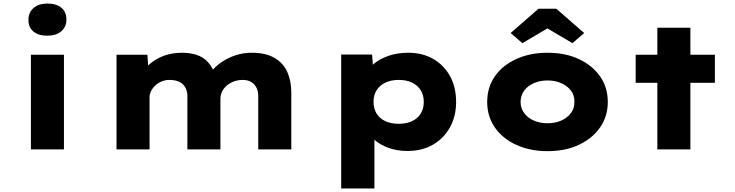

<svg xmlns="http://www.w3.org/2000/svg" viewBox="-20 -841 4137 1081"><path d="M154 0V-533H340V0ZM247 -640Q196 -640 168 -663.5Q140 -687 140 -730Q140 -770 168.5 -795.5Q197 -821 247 -821Q297 -821 325.5 -797.5Q354 -774 354 -730Q354 -690 325 -665Q296 -640 247 -640Z M636 0V-533H810L817 -423L783 -438Q800 -461 823 -480.5Q846 -500 874 -514.5Q902 -529 935 -536.5Q968 -544 1005 -544Q1048 -544 1085.5 -532.5Q1123 -521 1150.5 -491.5Q1178 -462 1194 -411L1154 -415L1163 -429Q1181 -454 1205.5 -474.5Q1230 -495 1260 -510.5Q1290 -526 1324.5 -535Q1359 -544 1398 -544Q1476 -544 1525.5 -515Q1575 -486 1597.5 -436Q1620 -386 1620 -321V0H1434V-301Q1434 -327 1424 -347Q1414 -367 1395 -379Q1376 -391 1347 -391Q1320 -391 1297 -382.5Q1274 -374 1257 -359.5Q1240 -345 1230.5 -326Q1221 -307 1221 -283V0H1035V-302Q1035 -327 1024 -347.5Q1013 -368 991 -379.5Q969 -391 933 -391Q909 -391 888 -381.5Q867 -372 852.5 -358Q838 -344 830 -327Q822 -310 822 -296V0Z M1901 220V-534H2075L2084 -415L2047 -424Q2054 -456 2086.5 -483Q2119 -510 2168.5 -527Q2218 -544 2278 -544Q2359 -544 2419.5 -509Q2480 -474 2514 -412Q2548 -350 2548 -267Q2548 -186 2513 -123.5Q2478 -61 2417 -26Q2356 9 2274 9Q2216 9 2167.5 -8.5Q2119 -26 2087 -55Q2055 -84 2046 -117L2088 -131V220ZM2225 -144Q2268 -144 2300 -159Q2332 -174 2349 -202Q2366 -230 2366 -267Q2366 -306 2348.5 -333.5Q2331 -361 2300 -376Q2269 -391 2225 -391Q2181 -391 2149 -375.5Q2117 -360 2100 -332.5Q2083 -305 2083 -267Q2083 -230 2100 -202Q2117 -174 2149 -159Q2181 -144 2225 -144Z M3062 10Q2964 10 2886.5 -25.5Q2809 -61 2766 -123.5Q2723 -186 2723 -267Q2723 -349 2766 -411Q2809 -473 2886.5 -508.5Q2964 -544 3062 -544Q3163 -544 3239 -508.5Q3315 -473 3358.5 -411Q3402 -349 3402 -267Q3402 -186 3358.5 -123.5Q3315 -61 3239 -25.5Q3163 10 3062 10ZM3063 -147Q3105 -147 3139.5 -162Q3174 -177 3194.5 -204.5Q3215 -232 3214 -267Q3215 -304 3194.5 -331Q3174 -358 3139.5 -373Q3105 -388 3063 -388Q3021 -388 2986 -373Q2951 -358 2931 -330.5Q2911 -303 2911 -267Q2911 -232 2931 -204.5Q2951 -177 2986 -162Q3021 -147 3063 -147ZM2921 -598 2855 -655 3012 -792H3112L3269 -655L3203 -598L3047 -690H3077Z M3681 0V-685H3867V0ZM3559 -375V-533H4005V-375Z"/></svg>

Font: Lexend Giga ExtraBold
Style: Regular
Weight: 800
Designer: Bonnie Shaver-Troup, Thomas Jockin
Foundry: Lexend
Version: Version 1.007